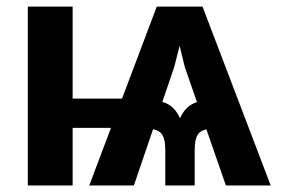

<svg xmlns="http://www.w3.org/2000/svg" viewBox="-20 -566 863 586"><path d="M669.4 0 543.9 -361.8 499 -545.9H598.1L806.2 0ZM64.9 0V-545.9H201.7V0ZM138.7 -175.8V-265.1H411.1V-175.8ZM484.4 0V-109.4Q484.4 -145 471.9 -159.2Q459.5 -173.3 423.8 -173.8V-263.7Q456.1 -263.7 485.1 -251.7Q514.2 -239.7 529.3 -205.1Q544.9 -239.7 573.7 -251.7Q602.5 -263.7 634.8 -263.7V-173.8Q599.1 -173.3 586.7 -159.2Q574.2 -145 574.2 -109.4V0ZM252.4 0 458.5 -545.9H558.6L511.7 -361.3L388.7 0Z"/></svg>

Font: Inter
Style: 650
Weight: 650
Designer: Rasmus Andersson
Foundry: rsms
Version: Version 4.001;git-66647c0bb